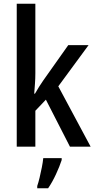

<svg xmlns="http://www.w3.org/2000/svg" viewBox="-20 -780 504 1021"><path d="M168 -391Q168 -363 166 -336Q164 -309 162 -282H166Q176 -300 187.5 -318Q199 -336 210 -352L343 -540H451L290 -321L462 0H352L224 -250L168 -191V0H69V-760H168ZM308 71Q297 105 277.5 147Q258 189 236 221H178V209Q184 192 190.5 165Q197 138 202.5 110Q208 82 210 61H308Z"/></svg>

Font: Noto Sans Malayalam Condensed Medium
Style: Regular
Weight: 500
Width: 3
Designer: Jelle Bosma - Monotype Design Team
Foundry: Monotype Imaging Inc.
Version: Version 2.104; ttfautohint (v1.8.4.7-5d5b)